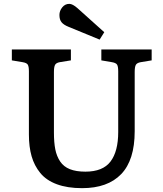

<svg xmlns="http://www.w3.org/2000/svg" viewBox="-20 -955 838 989"><path d="M493.2 -751 333 -816.9Q307.6 -827.1 296.9 -840.6Q286.1 -854 286.1 -877.9Q286.1 -898.9 300.5 -917Q314.9 -935.1 336.9 -935.1Q354 -935.1 378.9 -913.1L517.1 -789.1ZM402.8 14.2Q327.1 14.2 272.9 -5.9Q218.8 -25.9 187.7 -63.7Q156.7 -101.6 142.8 -150.1Q128.9 -198.7 128.9 -262.2V-587.9Q128.9 -612.8 123 -622.1Q117.2 -631.3 96.2 -634.8L41 -644V-700.2H345.2V-644L288.1 -634.8Q268.6 -631.3 263.2 -620.1Q257.8 -608.9 257.8 -584V-272.9Q257.8 -220.7 264.9 -185.3Q272 -149.9 290 -123Q308.1 -96.2 340.1 -83.5Q372.1 -70.8 419.9 -70.8Q509.8 -70.8 549.3 -123Q588.9 -175.3 588.9 -274.9V-587.9Q588.9 -612.8 583 -622.1Q577.1 -631.3 556.2 -634.8L502 -644V-700.2H761.2V-644L705.1 -634.8Q685.1 -631.3 679.4 -620.4Q673.8 -609.4 673.8 -584V-278.8Q673.8 -130.4 604.2 -58.1Q534.7 14.2 402.8 14.2Z"/></svg>

Font: Literata Book SemiBold
Style: Regular
Weight: 600
Designer: Latin by Veronika Burian and Jose Scaglione. Greek by Irene Vlachou. Cyrillic by Vera Evstafieva
Foundry: TypeTogether
Version: Version 2.003;PS 002.003;hotconv 1.0.88;makeotf.lib2.5.64775